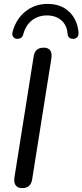

<svg xmlns="http://www.w3.org/2000/svg" viewBox="-20 -956 422 983"><path d="M94 7Q70 7 60 -7.5Q50 -22 54 -48L152 -665Q155 -689 168 -700.5Q181 -712 204 -712Q227 -712 237 -698Q247 -684 243 -657L145 -40Q142 -17 129.5 -5Q117 7 94 7ZM65 -757Q53 -759 46.5 -769Q40 -779 45 -795Q63 -860 111 -898Q159 -936 223 -936Q292 -936 334 -896Q376 -856 382 -791Q383 -776 377 -767.5Q371 -759 357 -757Q349 -757 342 -759Q335 -761 331 -767Q327 -773 326 -782Q323 -827 294 -852Q265 -877 220 -877Q177 -877 144.5 -852.5Q112 -828 99 -780Q97 -772 92.5 -766.5Q88 -761 81 -759Q74 -757 65 -757Z"/></svg>

Font: Nunito ExtraLight Medium
Style: Italic
Weight: 500
Italic angle: -9°
Version: Version 3.602